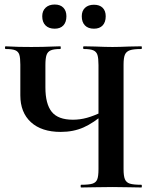

<svg xmlns="http://www.w3.org/2000/svg" viewBox="-20 -830 677 850"><path d="M351 -613Q348 -613 348 -619Q348 -625 351 -625L402 -624Q448 -622 478 -622Q506 -622 552 -624L606 -625Q608 -625 608 -619Q608 -613 606 -613Q571 -613 555 -607.5Q539 -602 533 -588Q527 -574 527 -544V-81Q527 -51 533 -36.5Q539 -22 555 -17Q571 -12 606 -12Q608 -12 608 -6Q608 0 606 0Q572 0 552 -1L478 -2L396 -1Q375 0 339 0Q337 0 337 -6Q337 -12 339 -12Q374 -12 389.5 -17Q405 -22 410.5 -36Q416 -50 416 -81V-542Q416 -572 411.5 -586.5Q407 -601 393.5 -607Q380 -613 351 -613ZM249 -246Q164 -246 117 -289Q70 -332 70 -408V-544Q70 -574 65.5 -588Q61 -602 47.5 -607.5Q34 -613 5 -613Q2 -613 2 -619Q2 -625 5 -625Q20 -625 28 -624Q56 -622 119 -622Q170 -622 214 -624Q227 -625 247 -625Q249 -625 249 -619Q249 -613 247 -613Q218 -613 204.5 -607Q191 -601 186 -586.5Q181 -572 181 -542V-443Q181 -370 209 -335Q237 -300 303 -300Q334 -300 365 -308.5Q396 -317 435 -336L444 -329Q395 -286 350 -266Q305 -246 249 -246ZM167 -758Q167 -782 182 -796Q197 -810 222 -810Q247 -810 260.5 -796Q274 -782 274 -758Q274 -732 260.5 -717.5Q247 -703 222 -703Q196 -703 181.5 -717.5Q167 -732 167 -758ZM342 -758Q342 -782 356.5 -795.5Q371 -809 396 -809Q421 -809 434.5 -795.5Q448 -782 448 -758Q448 -732 434.5 -717.5Q421 -703 396 -703Q370 -703 356 -717.5Q342 -732 342 -758Z"/></svg>

Font: Cormorant Garamond
Style: Bold
Weight: 700
Designer: Christian Thalmann (Catharsis Fonts)
Foundry: Catharsis Fonts
Version: Version 4.000